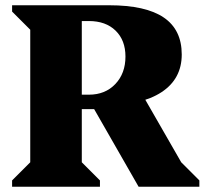

<svg xmlns="http://www.w3.org/2000/svg" viewBox="-20 -710 788 730"><path d="M26 0V-24L95 -93V-597L26 -666V-690H291V-93L360 -24V0ZM507 0 330 -309 499 -389 715 -13 616 -146 738 -24V0ZM161 -295V-350H318Q380 -350 418.5 -390.5Q457 -431 457 -495Q457 -557 419.5 -593.5Q382 -630 318 -630H189V-690H395Q534 -690 602.5 -643.5Q671 -597 671 -503Q671 -410 594 -359.5Q517 -309 374 -309H370V-295Z"/></svg>

Font: Platypi Light ExtraBold
Style: Regular
Weight: 800
Version: Version 1.200